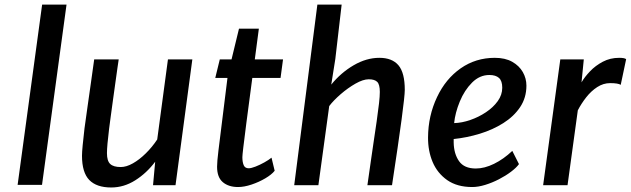

<svg xmlns="http://www.w3.org/2000/svg" viewBox="-20 -820 2792 850"><path d="M58 -1.5 166.5 -799.5H274.5L166 -1.5Z M472.5 10Q407.5 10 375.2 -23.2Q343 -56.5 343 -130.5Q343 -146 346 -177Q349 -208 354 -251Q360 -294.5 367.5 -347.8Q375 -401 382.8 -455.5Q390.5 -510 397 -557H505.5Q504 -547.5 500 -519.5Q496 -491.5 490.8 -453.8Q485.5 -416 480 -376.2Q474.5 -336.5 470 -302.8Q465.5 -269 463 -250Q458.5 -212.5 456 -185.5Q453.5 -158.5 453.5 -142Q453.5 -107.5 468 -94Q482.5 -80.5 514.5 -80.5Q539.5 -80.5 568.2 -96.8Q597 -113 625.2 -140.8Q653.5 -168.5 676 -202.5L723.5 -557H831.5L757 0H657.5L667 -104Q629 -53.5 578.8 -21.8Q528.5 10 472.5 10Z M1034 8Q992 8 966.5 -13.5Q941 -35 941 -82Q941 -103.5 947 -153L987 -475H933L953 -557H1005L1038 -693H1126L1108 -557H1233L1222 -475H1097Q1080 -348 1070.5 -274.2Q1061 -200.5 1057 -166.2Q1053 -132 1053 -124Q1053 -102.5 1058.8 -88.8Q1064.5 -75 1081 -75Q1092 -75 1111.2 -82.5Q1130.5 -90 1150.2 -101Q1170 -112 1182 -122L1196 -64Q1182.5 -47 1154.5 -30.5Q1126.5 -14 1093.8 -3Q1061 8 1034 8Z M1282.5 0 1385 -799.5H1492.5L1464.5 -559L1446.5 -445.5Q1489 -498 1545.5 -531Q1602 -564 1659.5 -564Q1716 -564 1744 -531Q1772 -498 1772 -422Q1772 -370.5 1715.5 0H1606.5Q1615.5 -63 1622 -108.5Q1628.5 -154 1634.5 -194.5Q1640.5 -235 1647.5 -282.5Q1654.5 -331.5 1658 -363Q1661.5 -394.5 1661.5 -413Q1661.5 -446 1650 -457.5Q1638.5 -469 1612.5 -469Q1587.5 -469 1553.8 -449.8Q1520 -430.5 1488.2 -403Q1456.5 -375.5 1437.5 -350.5L1389.5 0Z M2070.5 8Q2004 8 1960 -22.5Q1916 -53.5 1895.2 -103Q1874.5 -152.5 1875 -211.5Q1875.5 -307.5 1915 -390.5Q1953 -471 2019.5 -517.5Q2086 -564 2170.5 -564Q2216.5 -564 2247.5 -546.5Q2278.5 -529 2294.5 -501Q2310.5 -473 2310.5 -441Q2310.5 -387.5 2282.8 -346Q2255 -304.5 2208.2 -275Q2161.5 -245.5 2104.2 -228Q2047 -210.5 1988.5 -204.5V-188.5Q1989.5 -139 2012.2 -106.5Q2035 -74 2086.5 -74Q2125 -74 2167.2 -94.8Q2209.5 -115.5 2248 -152L2277.5 -93.5Q2266 -77.5 2242.5 -59.8Q2219 -42 2189 -26.5Q2159 -11 2128 -1.5Q2097 8 2070.5 8ZM1990.5 -275Q2025 -276 2062 -288.8Q2099 -301.5 2131.2 -323Q2163.5 -344.5 2183.5 -372.2Q2203.5 -400 2203.5 -431.5Q2203.5 -462 2189 -475Q2174.5 -488 2146.5 -488Q2103.5 -488 2070 -454.5Q2036 -420.5 2015.5 -370.5Q1995 -320.5 1990.5 -275Z M2384.5 0 2460.5 -557H2564.5L2554.5 -455.5Q2568 -479 2592 -504.2Q2616 -529.5 2648.8 -546.8Q2681.5 -564 2721 -564Q2745.5 -564 2752 -558L2728 -444.5Q2716 -452 2681 -452Q2651 -452 2624 -434.5Q2597 -417 2575.2 -389.2Q2553.5 -361.5 2538 -331.5L2492.5 0Z"/></svg>

Font: Merriweather Sans Italic
Style: Regular
Weight: 400
Italic angle: -7.5°
Designer: Eben Sorkin
Foundry: Eben Sorkin
Version: Version 1.008; ttfautohint (v1.7.19-72a1) -l 8 -r 50 -G 200 